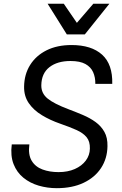

<svg xmlns="http://www.w3.org/2000/svg" viewBox="-20 -974 640 1004"><path d="M277 10Q228 10 182.5 -3.2Q137 -16.5 102.5 -44.5Q68 -72.5 51 -115.8Q34 -159 41.5 -219H133.5Q126.5 -165 145.8 -133.2Q165 -101.5 202.2 -87.8Q239.5 -74 286 -74Q334.5 -74 371.2 -90.2Q408 -106.5 428.8 -134.5Q449.5 -162.5 450 -197Q451 -234 433.2 -256Q415.5 -278 380.8 -293.8Q346 -309.5 295.5 -327Q242 -345.5 198.8 -371.8Q155.5 -398 130.2 -435Q105 -472 106 -521.5Q107 -585.5 137.5 -634.2Q168 -683 223.2 -710.8Q278.5 -738.5 354 -738.5Q458 -738.5 513.8 -688.2Q569.5 -638 567 -535.5H478.5Q479 -569.5 467 -596.5Q455 -623.5 426.8 -639.2Q398.5 -655 348.5 -655Q280 -655 238.5 -622.8Q197 -590.5 196 -528Q195.5 -486 228.8 -458.8Q262 -431.5 339 -402.5Q377.5 -388 414 -372.5Q450.5 -357 479.8 -335.8Q509 -314.5 526 -284.2Q543 -254 542 -209.5Q541 -145 508.5 -95.5Q476 -46 417 -18Q358 10 277 10ZM329.5 -794 229 -954.5H313.5L382 -854.5L468 -954.5H552L423.5 -794Z"/></svg>

Font: Spline Sans Mono
Style: Italic
Weight: 400
Italic angle: -4°
Monospace: yes
Designer: Eben Sorkin, Mirko Velimirovic
Foundry: Sorkin Type
Version: Version 1.004